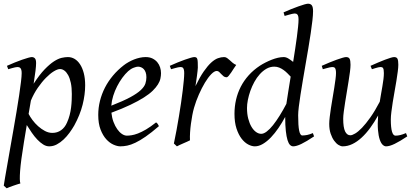

<svg xmlns="http://www.w3.org/2000/svg" viewBox="-23 -762 2219 1026"><path d="M297.9 -393.1Q284.7 -393.1 264.6 -380.9Q244.6 -368.7 222.7 -346.4Q200.7 -324.2 179.2 -293.2Q157.7 -262.2 142.1 -224.6L129.9 -153.3Q137.2 -138.7 150.4 -120.8Q163.6 -103 180.7 -87.6Q197.8 -72.3 217.3 -62Q236.8 -51.8 256.8 -51.8Q283.2 -51.8 303.5 -66.2Q323.7 -80.6 335 -106.9Q343.8 -126 349.1 -146.7Q354.5 -167.5 356.9 -187.7Q359.4 -208 360.1 -226.6Q360.8 -245.1 360.8 -259.8Q360.8 -293.9 355.5 -319.1Q350.1 -344.2 341.1 -360.6Q332 -377 320.8 -385Q309.6 -393.1 297.9 -393.1ZM169.9 -424.8Q169.9 -410.2 166.7 -383.8Q163.6 -357.4 156.7 -314.5Q188 -362.8 215.3 -391.1Q242.7 -419.4 265.4 -434.1Q288.1 -448.7 306.6 -452.9Q325.2 -457 339.8 -457Q358.9 -457 375.5 -447.3Q392.1 -437.5 404.8 -418.2Q417.5 -398.9 424.8 -370.8Q432.1 -342.8 432.1 -306.2Q432.1 -257.3 418.5 -202.6Q404.8 -147.9 374 -91.8Q362.8 -72.3 348.4 -52.5Q334 -32.7 316.9 -16.6Q299.8 -0.5 280.5 9.8Q261.2 20 240.2 20Q223.6 20 207.8 10Q191.9 0 176.5 -16.1Q161.1 -32.2 147 -52.7Q132.8 -73.2 120.1 -93.8L105 -2.9Q88.4 97.7 84.5 151.1Q80.6 204.6 85.9 218.3Q78.6 220.2 68.8 223.4Q59.1 226.6 48.6 230.2Q38.1 233.9 28.6 237.5Q19 241.2 12.7 244.1L-2.9 230Q-1 215.8 4.2 186Q9.3 156.2 16.4 116.2Q23.4 76.2 31.7 28.8Q40 -18.6 48.6 -67.4Q57.1 -116.2 65.2 -164.1Q73.2 -211.9 79.3 -252.7Q85.4 -293.5 89.1 -324.5Q92.8 -355.5 92.8 -371.1Q92.8 -382.3 90.8 -388.9Q88.9 -395.5 85.4 -398.7Q82 -401.9 78.1 -402.8Q74.2 -403.8 69.8 -403.8Q65.4 -403.8 57.4 -402.1Q49.3 -400.4 41 -397.9Q31.7 -395.5 21 -392.1L14.2 -410.2Q34.7 -419.4 55.7 -428Q76.7 -436.5 95 -442.9Q113.3 -449.2 127.2 -453.1Q141.1 -457 147 -457Q156.7 -457 163.3 -450.4Q169.9 -443.8 169.9 -424.8Z M662.1 -381.8Q646 -367.2 630.6 -346.2Q615.2 -325.2 602.8 -300.8Q590.3 -276.4 582 -249.8Q573.7 -223.1 571.8 -197.3Q635.7 -222.2 673.1 -242.4Q710.4 -262.7 729.5 -280.8Q748.5 -298.8 753.9 -315.4Q759.3 -332 759.3 -349.1Q759.3 -364.3 755.4 -375.2Q751.5 -386.2 745.1 -392.8Q738.8 -399.4 730.7 -402.6Q722.7 -405.8 714.4 -405.8Q706.5 -405.8 691.4 -400.1Q676.3 -394.5 662.1 -381.8ZM837.4 -371.1Q837.4 -357.4 834.2 -342.3Q831.1 -327.1 821 -311Q811 -294.9 793.2 -277.3Q775.4 -259.8 745.8 -241Q716.3 -222.2 673.8 -201.9Q631.3 -181.6 572.3 -159.7Q575.2 -132.3 583.7 -109.9Q592.3 -87.4 603.8 -71.3Q615.2 -55.2 628.7 -46.1Q642.1 -37.1 655.3 -37.1Q665.5 -37.1 680.2 -39.3Q694.8 -41.5 714.1 -48.8Q733.4 -56.2 757.6 -70.3Q781.7 -84.5 811 -107.9Q816.4 -105 820.6 -98.4Q824.7 -91.8 826.2 -87.9Q786.1 -53.2 755.4 -32Q724.6 -10.7 700.4 0.7Q676.3 12.2 657 16.1Q637.7 20 620.1 20Q604 20 583.5 11Q563 2 544.9 -17.8Q526.9 -37.6 514.4 -69.6Q502 -101.6 502 -147.9Q502 -186 511.2 -222.9Q520.5 -259.8 537.8 -293.7Q555.2 -327.6 580.6 -357.9Q606 -388.2 638.2 -413.1Q649.4 -421.9 663.6 -429.9Q677.7 -438 693.1 -444.1Q708.5 -450.2 724.4 -453.6Q740.2 -457 755.4 -457Q776.4 -457 791.7 -449.5Q807.1 -441.9 817.4 -429.7Q827.6 -417.5 832.5 -402.1Q837.4 -386.7 837.4 -371.1Z M1239.3 -415Q1233.4 -407.2 1226.3 -396Q1219.2 -384.8 1212.2 -374.3Q1205.1 -363.8 1198.7 -356.4Q1192.4 -349.1 1187.5 -349.1Q1178.2 -349.1 1171.6 -354.5Q1165 -359.9 1159.4 -366Q1153.8 -372.1 1148.2 -377.4Q1142.6 -382.8 1135.3 -382.8Q1122.6 -382.8 1105.7 -365.5Q1088.9 -348.1 1072 -320.1Q1055.2 -292 1039.8 -257.1Q1024.4 -222.2 1014.2 -187Q1008.8 -168.5 1004.6 -146.2Q1000.5 -124 997.3 -100.6Q994.1 -77.1 992.7 -54.4Q991.2 -31.7 992.2 -12.2Q985.8 -8.8 976.3 -4.6Q966.8 -0.5 956.8 3.9Q946.8 8.3 937.5 12.5Q928.2 16.6 922.4 20L906.2 4.9Q913.6 -29.8 920.4 -66.9Q927.2 -104 933.3 -140.9Q939.5 -177.7 944.6 -212.9Q949.7 -248 953.4 -278.3Q957 -308.6 959.2 -332.5Q961.4 -356.4 961.4 -371.1Q961.4 -382.3 959.7 -388.9Q958 -395.5 955.3 -398.7Q952.6 -401.9 949 -402.8Q945.3 -403.8 941.4 -403.8Q936.5 -403.8 928.2 -402.1Q919.9 -400.4 911.6 -397.9Q901.9 -395.5 891.1 -392.1L884.3 -410.2Q904.8 -419.4 925.5 -428Q946.3 -436.5 964.4 -442.9Q982.4 -449.2 995.8 -453.1Q1009.3 -457 1015.1 -457Q1022 -457 1025.9 -454.6Q1029.8 -452.1 1031.5 -446Q1033.2 -439.9 1033.7 -429Q1034.2 -418 1034.2 -400.9Q1034.2 -395.5 1032.7 -382.8Q1031.2 -370.1 1029.3 -355.2Q1027.3 -340.3 1025.1 -325.7Q1022.9 -311 1021.5 -301.8Q1044.9 -350.1 1065.9 -380.4Q1086.9 -410.6 1105.7 -427.7Q1124.5 -444.8 1141.6 -450.9Q1158.7 -457 1174.3 -457Q1183.1 -457 1190.2 -452.1Q1197.3 -447.3 1204.6 -440.4Q1211.9 -433.6 1220.2 -426.5Q1228.5 -419.4 1239.3 -415Z M1507.3 -207Q1511.7 -236.3 1517.6 -273.7Q1523.4 -311 1530.3 -352.5Q1522 -361.3 1512.5 -370.8Q1502.9 -380.4 1491.9 -388.2Q1481 -396 1468.8 -400.9Q1456.5 -405.8 1442.9 -405.8Q1420.4 -405.8 1401.1 -394.8Q1381.8 -383.8 1365.5 -365.7Q1349.1 -347.7 1336.4 -324.5Q1323.7 -301.3 1314.9 -276.6Q1306.2 -252 1301.5 -228Q1296.9 -204.1 1296.9 -185.1Q1296.9 -153.3 1303.5 -127.9Q1310.1 -102.5 1320.8 -84.5Q1331.5 -66.4 1345.2 -56.6Q1358.9 -46.9 1373 -46.9Q1386.2 -46.9 1402.3 -59.1Q1418.5 -71.3 1435.8 -93Q1453.1 -114.7 1471.4 -144Q1489.7 -173.3 1507.3 -207ZM1655.3 -33.2Q1613.8 -5.4 1587.2 7.3Q1560.5 20 1543.9 20Q1534.7 20 1526.9 12.5Q1519 4.9 1513.4 -13.4Q1507.8 -31.7 1504.4 -62Q1501 -92.3 1501 -137.2Q1484.4 -106.4 1465.1 -78.1Q1445.8 -49.8 1424.8 -27.8Q1403.8 -5.9 1381.8 7.1Q1359.9 20 1338.9 20Q1322.3 20 1303.2 10Q1284.2 0 1267.8 -21.2Q1251.5 -42.5 1240.7 -75.4Q1230 -108.4 1230 -153.8Q1230 -192.4 1238.3 -228.8Q1246.6 -265.1 1263.4 -298.1Q1280.3 -331.1 1305.9 -359.6Q1331.5 -388.2 1366.2 -411.1Q1379.9 -419.9 1395.8 -428Q1411.6 -436 1428.2 -442.6Q1444.8 -449.2 1461.4 -453.1Q1478 -457 1493.2 -457Q1505.4 -457 1518.1 -449.2Q1530.8 -441.4 1543.5 -431.2Q1549.3 -466.8 1554.4 -501Q1559.6 -535.2 1563.5 -564.7Q1567.4 -594.2 1569.8 -618.2Q1572.3 -642.1 1572.3 -657.2Q1572.3 -668.5 1570.6 -675Q1568.8 -681.6 1565.7 -684.8Q1562.5 -688 1558.6 -689Q1554.7 -689.9 1550.3 -689.9Q1545.9 -689.9 1537.4 -687.7Q1528.8 -685.5 1520 -683.1Q1509.8 -680.2 1498 -676.8L1492.2 -695.8Q1512.7 -705.1 1533.4 -713.4Q1554.2 -721.7 1572 -728Q1589.8 -734.4 1603.5 -738.3Q1617.2 -742.2 1623 -742.2Q1636.7 -742.2 1643.3 -733.4Q1649.9 -724.6 1649.9 -702.1Q1649.9 -683.1 1646.5 -652.8Q1643.1 -622.6 1637.5 -585Q1631.8 -547.4 1624.8 -504.9Q1617.7 -462.4 1610.1 -419.2Q1602.5 -376 1595.5 -334Q1588.4 -292 1582.8 -255.9Q1577.1 -219.7 1573.7 -191.2Q1570.3 -162.6 1570.3 -146Q1570.3 -89.4 1575.7 -63.7Q1581.1 -38.1 1592.3 -38.1Q1605 -38.1 1618.4 -40.8Q1631.8 -43.5 1648.9 -50.8Z M2153.3 -33.2Q2113.8 -6.8 2086.2 6.6Q2058.6 20 2040 20Q2030.8 20 2021.7 11.5Q2012.7 2.9 2006.1 -16.6Q1999.5 -36.1 1996.8 -67.6Q1994.1 -99.1 1997.6 -145Q1977.5 -108.9 1955.3 -78.6Q1933.1 -48.3 1909.2 -26.4Q1885.3 -4.4 1859.9 7.8Q1834.5 20 1808.1 20Q1798.3 20 1785.9 12.5Q1773.4 4.9 1762.5 -10.3Q1751.5 -25.4 1743.9 -47.9Q1736.3 -70.3 1736.3 -100.1Q1736.3 -114.7 1739 -137.2Q1741.7 -159.7 1745.6 -185.5Q1749.5 -211.4 1754.4 -239.3Q1759.3 -267.1 1763.2 -292.5Q1767.1 -317.9 1769.8 -338.4Q1772.5 -358.9 1772.5 -371.1Q1772.5 -382.3 1771 -388.9Q1769.5 -395.5 1766.8 -398.7Q1764.2 -401.9 1760.5 -402.8Q1756.8 -403.8 1752.4 -403.8Q1748 -403.8 1739.7 -402.1Q1731.4 -400.4 1723.1 -397.9Q1713.4 -395.5 1702.1 -392.1L1696.3 -410.2Q1716.8 -419.4 1737.5 -428Q1758.3 -436.5 1775.9 -442.9Q1793.5 -449.2 1806.9 -453.1Q1820.3 -457 1826.2 -457Q1840.3 -457 1845.2 -447.8Q1850.1 -438.5 1850.1 -416Q1850.1 -401.9 1847.2 -378.9Q1844.2 -356 1839.8 -328.6Q1835.4 -301.3 1830.6 -272Q1825.7 -242.7 1821.3 -215.3Q1816.9 -188 1814 -165Q1811 -142.1 1811 -127.9Q1811 -81.1 1821 -60.1Q1831.1 -39.1 1849.1 -39.1Q1858.9 -39.1 1875 -48.6Q1891.1 -58.1 1911.6 -79.3Q1932.1 -100.6 1956.3 -134.8Q1980.5 -168.9 2006.3 -218.3Q2009.8 -239.3 2013.4 -260.5Q2017.1 -281.7 2020.5 -301.5Q2023.9 -321.3 2026.1 -339.1Q2028.3 -356.9 2028.3 -371.1Q2028.3 -382.3 2027.1 -388.9Q2025.9 -395.5 2023.4 -398.7Q2021 -401.9 2017.8 -402.8Q2014.6 -403.8 2010.3 -403.8Q2005.9 -403.8 1998.3 -402.1Q1990.7 -400.4 1982.9 -397.9Q1974.1 -395.5 1964.4 -392.1L1957 -410.2Q1977.5 -419.4 1997.6 -428Q2017.6 -436.5 2034.4 -442.9Q2051.3 -449.2 2064 -453.1Q2076.7 -457 2083 -457Q2096.7 -457 2101.1 -447.8Q2105.5 -438.5 2105.5 -416Q2105.5 -401.9 2102.5 -379.2Q2099.6 -356.4 2095.2 -329.3Q2090.8 -302.2 2085.4 -272.7Q2080.1 -243.2 2075.7 -215.6Q2071.3 -188 2068.4 -164.1Q2065.4 -140.1 2065.4 -124Q2065.4 -79.6 2071.8 -58.3Q2078.1 -37.1 2090.3 -37.1Q2103 -37.1 2116 -40.3Q2128.9 -43.5 2146.5 -50.8Z"/></svg>

Font: Gentium Plus Phon
Style: Italic
Weight: 400
Italic angle: -8°
Designer: J. Victor Gaultney, Annie Olsen, Iska Routamaa, Becca Hirsbrunner
Foundry: SIL International
Version: Version 5.000